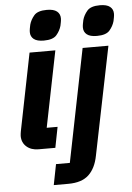

<svg xmlns="http://www.w3.org/2000/svg" viewBox="-62 -793 716 1038"><g transform="rotate(-5 296.0 -273.5)"><path d="M202 -583Q165 -583 147.5 -597Q130 -611 130 -635Q130 -644 132 -655Q134 -666 136 -675Q143 -701 162.5 -724Q182 -747 232 -747Q269 -747 286.5 -733Q304 -719 304 -695Q304 -686 302 -675Q300 -664 298 -655Q291 -629 271.5 -606Q252 -583 202 -583ZM213 0H122Q82 0 57 -22Q32 -44 32 -80Q32 -86 33 -92Q34 -98 35 -105L119 -525H259L176 -112H235ZM284 88 407 -525H547L428 61Q415 129 377 164.5Q339 200 266 200H187L209 88ZM490 -583Q453 -583 435.5 -597Q418 -611 418 -635Q418 -644 420 -655Q422 -666 424 -675Q431 -701 450.5 -724Q470 -747 520 -747Q557 -747 574.5 -733Q592 -719 592 -695Q592 -686 590 -675Q588 -664 586 -655Q579 -629 559.5 -606Q540 -583 490 -583Z"/></g></svg>

Font: IBM Plex Sans
Style: Italic
Weight: 400
Italic angle: -11.31°
Designer: Mike Abbink, Paul van der Laan, Pieter van Rosmalen
Foundry: Bold Monday
Version: Version 3.201